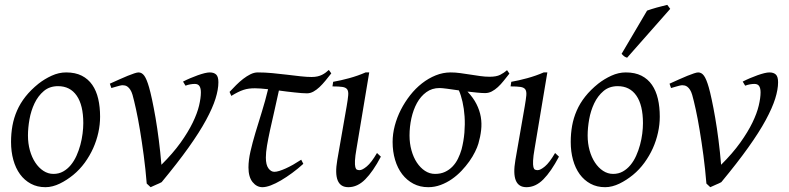

<svg xmlns="http://www.w3.org/2000/svg" viewBox="-20 -758 3278 798"><path d="M326.2 -246.1Q326.2 -320.8 298.8 -360.4Q271.5 -399.9 221.2 -399.9Q186 -399.9 162.1 -379.6Q138.2 -359.4 123.5 -328.6Q108.9 -297.9 102.5 -262Q96.2 -226.1 96.2 -194.8Q96.2 -162.1 104.2 -133.1Q112.3 -104 126.7 -82.3Q141.1 -60.5 160.4 -47.9Q179.7 -35.2 202.1 -35.2Q224.6 -35.2 242.4 -45.2Q260.3 -55.2 274.2 -72Q288.1 -88.9 297.9 -110.6Q307.6 -132.3 314 -155.8Q320.3 -179.2 323.2 -202.6Q326.2 -226.1 326.2 -246.1ZM396 -272.9Q396 -240.2 388.7 -206.8Q381.3 -173.3 367.2 -141.8Q353 -110.4 332.3 -81.8Q311.5 -53.2 284.2 -30.8Q271.5 -20.5 257.3 -11.2Q243.2 -2 228.5 5.1Q213.9 12.2 198.7 16.1Q183.6 20 168.9 20Q134.8 20 108.2 5.6Q81.5 -8.8 63.2 -33.9Q44.9 -59.1 35.4 -93.5Q25.9 -127.9 25.9 -168Q25.9 -203.1 31.7 -235.6Q37.6 -268.1 50.8 -298.3Q64 -328.6 85.9 -356.4Q107.9 -384.3 140.1 -410.2Q165 -429.7 194.8 -443.4Q224.6 -457 254.9 -457Q293 -457 319.8 -443.4Q346.7 -429.7 363.5 -405.3Q380.4 -380.9 388.2 -347.2Q396 -313.5 396 -272.9Z M887.7 -416Q887.7 -386.2 875.7 -347.9Q863.8 -309.6 836.4 -259Q809.1 -208.5 763.7 -144.8Q718.3 -81.1 651.9 -1Q647.5 1.5 641.6 4.2Q635.7 6.8 629.4 9.5Q623 12.2 616.9 15.1Q610.8 18.1 606 20L589.8 4.9Q585 -55.2 577.4 -111.8Q569.8 -168.5 561.8 -217Q553.7 -265.6 545.4 -303.5Q537.1 -341.3 530.8 -363.8Q526.9 -377 521.7 -384.8Q516.6 -392.6 511 -397Q505.4 -401.4 499.8 -402.6Q494.1 -403.8 489.7 -403.8Q485.4 -403.8 477.5 -401.9Q469.7 -399.9 462.2 -397.7Q454.6 -395.5 448.7 -393.8Q442.9 -392.1 442.9 -392.1L436.5 -410.2Q457 -419.4 476.1 -428Q495.1 -436.5 510.7 -442.9Q526.4 -449.2 538.1 -453.1Q549.8 -457 555.7 -457Q569.8 -457 579.8 -443.1Q589.8 -429.2 599.6 -395Q605 -376.5 612.1 -343.5Q619.1 -310.5 626.5 -268.1Q633.8 -225.6 640.1 -175.8Q646.5 -126 650.9 -73.2Q698.7 -120.6 730.5 -165Q762.2 -209.5 781 -248.3Q799.8 -287.1 807.4 -319.1Q814.9 -351.1 814.9 -374Q814.9 -391.1 809.1 -400.1Q803.2 -409.2 789.6 -409.2Q781.2 -409.2 771.2 -407.5Q761.2 -405.8 751 -401.9L740.7 -418.9Q754.9 -426.3 771 -433.1Q787.1 -439.9 802.2 -445.3Q817.4 -450.7 830.3 -453.9Q843.3 -457 851.6 -457Q869.1 -457 878.4 -448.2Q887.7 -439.5 887.7 -416Z M1240.7 -77.1Q1218.3 -56.6 1194.3 -39.1Q1170.4 -21.5 1147.9 -8.3Q1125.5 4.9 1105.5 12.5Q1085.4 20 1070.8 20Q1046.9 20 1029.8 -1.2Q1012.7 -22.5 1012.7 -62Q1012.7 -92.3 1021 -128.7Q1029.3 -165 1041.7 -206.5Q1054.2 -248 1068.4 -293.5Q1082.5 -338.9 1094.2 -387.2Q1077.6 -389.2 1063.7 -390.1Q1049.8 -391.1 1039.6 -391.1Q1025.9 -391.1 1014.6 -389.6Q1003.4 -388.2 992.2 -384.5Q981 -380.9 968.8 -374.8Q956.5 -368.7 941.4 -359.4L934.1 -376Q946.8 -389.6 961.2 -404.1Q975.6 -418.5 990.7 -430.2Q1005.9 -441.9 1021.2 -449.5Q1036.6 -457 1051.3 -457Q1080.1 -457 1111.6 -454.1Q1143.1 -451.2 1172.9 -447.5Q1202.6 -443.8 1229.2 -440.9Q1255.9 -438 1274.9 -438Q1288.6 -438 1299.3 -440.4Q1310.1 -442.9 1318.4 -447Q1326.7 -451.2 1333.5 -456.3Q1340.3 -461.4 1346.7 -467.3L1356.9 -453.1Q1344.7 -437.5 1332.5 -422.6Q1320.3 -407.7 1307.9 -396Q1295.4 -384.3 1282.5 -377.2Q1269.5 -370.1 1255.9 -370.1Q1246.1 -370.1 1232.9 -371.1Q1219.7 -372.1 1204.6 -373.8Q1189.5 -375.5 1172.6 -377.4Q1155.8 -379.4 1139.2 -381.8Q1129.4 -335 1119.6 -293.5Q1109.9 -252 1102.3 -216.8Q1094.7 -181.6 1089.8 -153.1Q1085 -124.5 1085 -103Q1085 -72.8 1095.7 -58.3Q1106.4 -43.9 1120.1 -43.9Q1128.9 -43.9 1140.9 -47.6Q1152.8 -51.3 1167.5 -57.9Q1182.1 -64.5 1198.5 -73.7Q1214.8 -83 1231.9 -94.2L1240.7 -77.1Z M1563 -106.9Q1530.3 -44.9 1498 -12.5Q1465.8 20 1427.7 20Q1362.3 20 1381.8 -92.8L1420.9 -316.9Q1425.8 -345.2 1427.2 -361.8Q1428.7 -378.4 1423.1 -386.5Q1417.5 -394.5 1403.1 -396.7Q1388.7 -398.9 1361.8 -398.9L1364.7 -418Q1395.5 -423.3 1431.4 -433.1Q1467.3 -442.9 1499.5 -457H1514.6L1461.9 -141.1Q1456.1 -108.4 1455.3 -90.3Q1454.6 -72.3 1456.8 -63.5Q1459 -54.7 1463.9 -52.7Q1468.8 -50.8 1474.6 -50.8Q1485.8 -50.8 1504.6 -66.4Q1523.4 -82 1546.9 -122.1L1563 -106.9Z M1872.6 -406.2Q1870.6 -406.2 1873.5 -404.8Q1872.6 -405.8 1872.6 -406.2ZM1898.4 -137.2Q1907.2 -171.4 1910.2 -206.5Q1913.1 -241.7 1910.9 -274.2Q1908.7 -306.6 1902.3 -334.7Q1896 -362.8 1887.2 -382.3Q1860.4 -386.2 1838.4 -389.2Q1816.4 -392.1 1807.1 -392.1Q1775.4 -392.1 1752 -375Q1728.5 -357.9 1713.1 -330.1Q1697.8 -302.2 1689.9 -266.8Q1682.1 -231.4 1682.1 -194.8Q1682.1 -162.1 1690.2 -133.1Q1698.2 -104 1712.6 -82.3Q1727.1 -60.5 1746.3 -47.9Q1765.6 -35.2 1788.1 -35.2Q1811.5 -35.2 1829.3 -43.5Q1847.2 -51.8 1860.8 -65.9Q1874.5 -80.1 1883.5 -98.6Q1892.6 -117.2 1898.4 -137.2ZM2097.2 -452.1Q2085 -436.5 2073.2 -421.9Q2061.5 -407.2 2049.3 -396Q2037.1 -384.8 2023.9 -377.9Q2010.7 -371.1 1996.1 -371.1Q1983.4 -371.1 1964.1 -373Q1944.8 -375 1922.9 -377.4Q1947.3 -351.6 1960.4 -325.4Q1973.6 -299.3 1978.3 -272.2Q1982.9 -245.1 1979.7 -217.3Q1976.6 -189.5 1968.3 -161.1Q1963.9 -146 1954.3 -126.7Q1944.8 -107.4 1930.7 -87.4Q1916.5 -67.4 1898.2 -48.1Q1879.9 -28.8 1858.2 -13.7Q1836.4 1.5 1811.5 10.7Q1786.6 20 1759.8 20Q1725.6 20 1698.2 5.6Q1670.9 -8.8 1651.6 -33.9Q1632.3 -59.1 1622.1 -93.5Q1611.8 -127.9 1611.8 -168Q1611.8 -201.2 1620.8 -235.6Q1629.9 -270 1646.2 -302Q1662.6 -334 1684.8 -362.3Q1707 -390.6 1733.9 -411.6Q1760.7 -432.6 1791 -444.8Q1821.3 -457 1853 -457Q1872.6 -457 1893.3 -454.1Q1914.1 -451.2 1934.8 -448Q1955.6 -444.8 1975.8 -441.9Q1996.1 -439 2015.1 -439Q2043 -439 2058.8 -447Q2074.7 -455.1 2087.4 -466.3L2097.2 -452.1Z M2303.2 -106.9Q2270.5 -44.9 2238.3 -12.5Q2206.1 20 2168 20Q2102.5 20 2122.1 -92.8L2161.1 -316.9Q2166 -345.2 2167.5 -361.8Q2168.9 -378.4 2163.3 -386.5Q2157.7 -394.5 2143.3 -396.7Q2128.9 -398.9 2102.1 -398.9L2105 -418Q2135.7 -423.3 2171.6 -433.1Q2207.5 -442.9 2239.7 -457H2254.9L2202.1 -141.1Q2196.3 -108.4 2195.6 -90.3Q2194.8 -72.3 2197 -63.5Q2199.2 -54.7 2204.1 -52.7Q2209 -50.8 2214.8 -50.8Q2226.1 -50.8 2244.9 -66.4Q2263.7 -82 2287.1 -122.1L2303.2 -106.9Z M2652.3 -246.1Q2652.3 -320.8 2625 -360.4Q2597.7 -399.9 2547.4 -399.9Q2512.2 -399.9 2488.3 -379.6Q2464.4 -359.4 2449.7 -328.6Q2435.1 -297.9 2428.7 -262Q2422.4 -226.1 2422.4 -194.8Q2422.4 -162.1 2430.4 -133.1Q2438.5 -104 2452.9 -82.3Q2467.3 -60.5 2486.6 -47.9Q2505.9 -35.2 2528.3 -35.2Q2550.8 -35.2 2568.6 -45.2Q2586.4 -55.2 2600.3 -72Q2614.3 -88.9 2624 -110.6Q2633.8 -132.3 2640.1 -155.8Q2646.5 -179.2 2649.4 -202.6Q2652.3 -226.1 2652.3 -246.1ZM2722.2 -272.9Q2722.2 -240.2 2714.8 -206.8Q2707.5 -173.3 2693.4 -141.8Q2679.2 -110.4 2658.4 -81.8Q2637.7 -53.2 2610.4 -30.8Q2597.7 -20.5 2583.5 -11.2Q2569.3 -2 2554.7 5.1Q2540 12.2 2524.9 16.1Q2509.8 20 2495.1 20Q2460.9 20 2434.3 5.6Q2407.7 -8.8 2389.4 -33.9Q2371.1 -59.1 2361.6 -93.5Q2352.1 -127.9 2352.1 -168Q2352.1 -203.1 2357.9 -235.6Q2363.8 -268.1 2377 -298.3Q2390.1 -328.6 2412.1 -356.4Q2434.1 -384.3 2466.3 -410.2Q2491.2 -429.7 2521 -443.4Q2550.8 -457 2581.1 -457Q2619.1 -457 2646 -443.4Q2672.9 -429.7 2689.7 -405.3Q2706.5 -380.9 2714.4 -347.2Q2722.2 -313.5 2722.2 -272.9ZM2586.4 -518.1Q2579.1 -520.5 2575 -523.4Q2570.8 -526.4 2563.5 -534.2L2669.4 -713.9Q2677.2 -716.8 2688 -720.2Q2698.7 -723.6 2710.2 -726.8Q2721.7 -730 2733.2 -732.7Q2744.6 -735.4 2753.4 -737.8L2765.6 -721.2Z M3213.9 -416Q3213.9 -386.2 3201.9 -347.9Q3189.9 -309.6 3162.6 -259Q3135.3 -208.5 3089.8 -144.8Q3044.4 -81.1 2978 -1Q2973.6 1.5 2967.8 4.2Q2961.9 6.8 2955.6 9.5Q2949.2 12.2 2943.1 15.1Q2937 18.1 2932.1 20L2916 4.9Q2911.1 -55.2 2903.6 -111.8Q2896 -168.5 2887.9 -217Q2879.9 -265.6 2871.6 -303.5Q2863.3 -341.3 2856.9 -363.8Q2853 -377 2847.9 -384.8Q2842.8 -392.6 2837.2 -397Q2831.5 -401.4 2825.9 -402.6Q2820.3 -403.8 2815.9 -403.8Q2811.5 -403.8 2803.7 -401.9Q2795.9 -399.9 2788.3 -397.7Q2780.8 -395.5 2774.9 -393.8Q2769 -392.1 2769 -392.1L2762.7 -410.2Q2783.2 -419.4 2802.2 -428Q2821.3 -436.5 2836.9 -442.9Q2852.5 -449.2 2864.3 -453.1Q2876 -457 2881.8 -457Q2896 -457 2906 -443.1Q2916 -429.2 2925.8 -395Q2931.2 -376.5 2938.2 -343.5Q2945.3 -310.5 2952.6 -268.1Q2960 -225.6 2966.3 -175.8Q2972.7 -126 2977.1 -73.2Q3024.9 -120.6 3056.6 -165Q3088.4 -209.5 3107.2 -248.3Q3126 -287.1 3133.5 -319.1Q3141.1 -351.1 3141.1 -374Q3141.1 -391.1 3135.3 -400.1Q3129.4 -409.2 3115.7 -409.2Q3107.4 -409.2 3097.4 -407.5Q3087.4 -405.8 3077.1 -401.9L3066.9 -418.9Q3081.1 -426.3 3097.2 -433.1Q3113.3 -439.9 3128.4 -445.3Q3143.6 -450.7 3156.5 -453.9Q3169.4 -457 3177.7 -457Q3195.3 -457 3204.6 -448.2Q3213.9 -439.5 3213.9 -416Z"/></svg>

Font: GentiumAlt
Style: Italic
Weight: 400
Italic angle: -7°
Designer: J. Victor Gaultney
Version: Version 1.02; 2005; OFL release